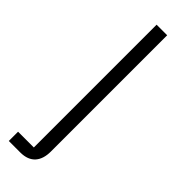

<svg xmlns="http://www.w3.org/2000/svg" viewBox="-244 -522 732 732"><g transform="rotate(45 121.5 -156.0)"><path d="M8 200H70C125 200 150 167 150 115V-512H93V150H8Z"/></g></svg>

Font: IBM Plex Devanagari Light
Style: Regular
Weight: 300
Designer: Mike Abbink, Paul van der Laan, Pieter van Rosmalen, Erin McLaughlin
Foundry: Bold Monday
Version: Version 1.0